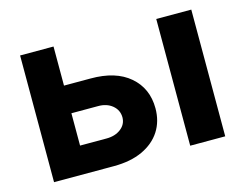

<svg xmlns="http://www.w3.org/2000/svg" viewBox="-81 -672 1020 799"><g transform="rotate(-15 429.5 -273.0)"><path d="M155.3 -377.5H318.6Q426.9 -378 487.3 -326.1Q547.8 -274.2 548 -188.1Q548 -131.9 520.7 -89.6Q493.3 -47.4 442 -23.7Q390.7 0 318.6 0H60.7V-545.9H204.7V-119.1H318.6Q356.2 -119.1 380.7 -138.1Q405.2 -157 405.5 -187.1Q405.2 -218.8 380.7 -238.9Q356.2 -258.9 318.6 -258.4H155.3ZM647.3 0V-545.9H798.2V0Z"/></g></svg>

Font: Inter
Style: Regular
Weight: 400
Designer: Rasmus Andersson
Foundry: rsms
Version: Version 4.000;git-8c9346024